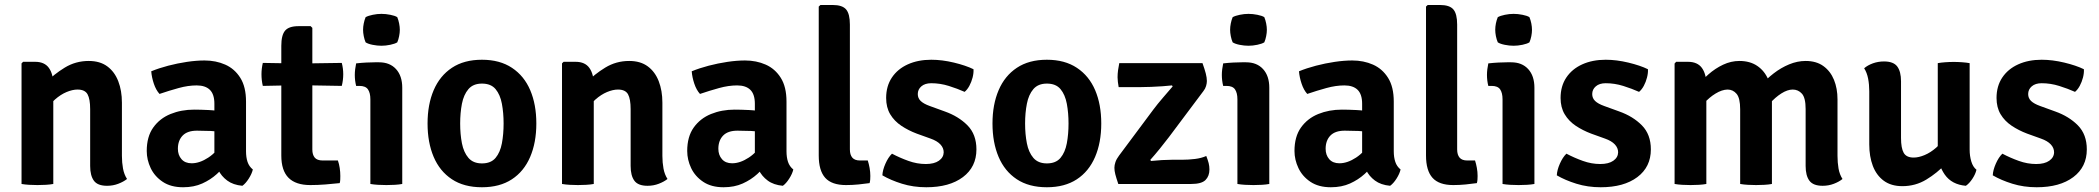

<svg xmlns="http://www.w3.org/2000/svg" viewBox="-20 -756 8624 789"><path d="M124.5 -502Q163 -502 181 -476.8Q199 -451.5 199 -408V0Q185.5 2.5 168.2 3.5Q151 4.5 134 4.5Q117.5 4.5 100.2 3.5Q83 2.5 68.5 0V-495.5L75 -502ZM481 -115.5Q481 -88 485.5 -63.5Q490 -39 502 -20.5Q487.5 -9 466 -0.8Q444.5 7.5 420 7.5Q381 7.5 365.8 -13.5Q350.5 -34.5 350.5 -74V-307.5Q350.5 -349 339.8 -368.5Q329 -388 298.5 -388Q278 -388 253.5 -377.8Q229 -367.5 206 -347.2Q183 -327 167 -296V-415Q201.5 -451 246.2 -478.2Q291 -505.5 344.5 -505.5Q391 -505.5 421 -483.2Q451 -461 466 -422.2Q481 -383.5 481 -334Z M583 -135.5Q583 -194.5 609.8 -232Q636.5 -269.5 680.8 -287.5Q725 -305.5 778 -305.5Q803 -305.5 837.8 -303.8Q872.5 -302 901.5 -295.5V-211Q877.5 -216.5 845.8 -217.8Q814 -219 789.5 -219Q750 -219 730.5 -198.8Q711 -178.5 711 -144.5Q711 -119 725.8 -102Q740.5 -85 767.5 -85Q800.5 -85 836.2 -108.5Q872 -132 896.5 -175L915.5 -86Q896.5 -64 871 -40.8Q845.5 -17.5 811.2 -2Q777 13.5 732.5 13.5Q682 13.5 648.8 -8.8Q615.5 -31 599.2 -65.2Q583 -99.5 583 -135.5ZM1019 -59.5Q1015 -42 1002.2 -22Q989.5 -2 976 7.5Q938 4 913.8 -14Q889.5 -32 877 -57.8Q864.5 -83.5 861 -110V-329.5Q861 -368.5 842.5 -386.8Q824 -405 788 -405Q753 -405 714 -394.2Q675 -383.5 635.5 -370Q621 -386 612.2 -412Q603.5 -438 601.5 -463Q633 -476 671.2 -486Q709.5 -496 748.5 -501.8Q787.5 -507.5 820.5 -507.5Q867 -507.5 905.5 -490.5Q944 -473.5 967.5 -436.2Q991 -399 991 -338.5V-134.5Q991 -109.5 997.2 -90.8Q1003.5 -72 1019 -59.5Z M1136 -568Q1136 -611.5 1151.5 -630Q1167 -648.5 1206.5 -648.5H1256.5L1263.5 -641.5V-141.5Q1263.5 -120.5 1273.2 -108.5Q1283 -96.5 1306.5 -96.5H1368.5Q1373.5 -82.5 1376 -65.8Q1378.5 -49 1378.5 -33Q1378.5 -26 1378.2 -18.2Q1378 -10.5 1376 -3.5Q1349.5 -0.5 1317.2 2Q1285 4.5 1255 4.5Q1195.5 4.5 1165.8 -25.2Q1136 -55 1136 -117ZM1384.5 -497.5Q1390.5 -474.5 1390.5 -451Q1390.5 -439 1389 -427Q1387.5 -415 1384.5 -403L1209 -406L1060 -403Q1054.5 -426 1054.5 -451Q1054.5 -473.5 1060 -497.5L1212 -495Z M1633 0Q1619.5 2.5 1602.2 3.5Q1585 4.5 1568 4.5Q1551 4.5 1533.8 3.5Q1516.5 2.5 1502 0V-348Q1502 -374 1492.2 -388.5Q1482.5 -403 1457 -403H1443.5Q1438 -425 1438 -448Q1438 -459.5 1439.5 -471.5Q1441 -483.5 1443.5 -495.5Q1465 -498 1485.5 -499Q1506 -500 1520 -500H1537.5Q1582 -500 1607.5 -472Q1633 -444 1633 -395.5ZM1472 -633.5Q1472 -646 1474.8 -659.8Q1477.5 -673.5 1482.5 -685.5Q1493.5 -691.5 1511.8 -695.2Q1530 -699 1547.5 -699Q1565 -699 1584 -695.2Q1603 -691.5 1612.5 -685.5Q1617.5 -673.5 1620.2 -659.5Q1623 -645.5 1623 -633.5Q1623 -621.5 1620.2 -607.5Q1617.5 -593.5 1612.5 -582Q1603 -576 1584 -572Q1565 -568 1547.5 -568Q1530 -568 1511.2 -571.8Q1492.5 -575.5 1482.5 -582Q1477.5 -593.5 1474.8 -607.5Q1472 -621.5 1472 -633.5Z M2184 -248.5Q2184 -170 2158.5 -110.8Q2133 -51.5 2083.2 -19Q2033.5 13.5 1960.5 13.5Q1886.5 13.5 1836.8 -19.5Q1787 -52.5 1762 -111.5Q1737 -170.5 1737 -248.5Q1737 -326.5 1762.2 -385.5Q1787.5 -444.5 1837.2 -477.5Q1887 -510.5 1960.5 -510.5Q2034 -510.5 2084 -477.2Q2134 -444 2159 -385.2Q2184 -326.5 2184 -248.5ZM1871 -248.5Q1871 -204.5 1878.2 -167.2Q1885.5 -130 1905 -107.2Q1924.5 -84.5 1960.5 -84.5Q1997.5 -84.5 2016.5 -107.2Q2035.5 -130 2042.5 -167.2Q2049.5 -204.5 2049.5 -248.5Q2049.5 -292 2042.5 -329.5Q2035.5 -367 2016.5 -389.8Q1997.5 -412.5 1960.5 -412.5Q1924.5 -412.5 1905 -389.8Q1885.5 -367 1878.2 -329.5Q1871 -292 1871 -248.5Z M2345.5 -502Q2384 -502 2402 -476.8Q2420 -451.5 2420 -408V0Q2406.5 2.5 2389.2 3.5Q2372 4.5 2355 4.5Q2338.5 4.5 2321.2 3.5Q2304 2.5 2289.5 0V-495.5L2296 -502ZM2702 -115.5Q2702 -88 2706.5 -63.5Q2711 -39 2723 -20.5Q2708.5 -9 2687 -0.8Q2665.5 7.5 2641 7.5Q2602 7.5 2586.8 -13.5Q2571.5 -34.5 2571.5 -74V-307.5Q2571.5 -349 2560.8 -368.5Q2550 -388 2519.5 -388Q2499 -388 2474.5 -377.8Q2450 -367.5 2427 -347.2Q2404 -327 2388 -296V-415Q2422.5 -451 2467.2 -478.2Q2512 -505.5 2565.5 -505.5Q2612 -505.5 2642 -483.2Q2672 -461 2687 -422.2Q2702 -383.5 2702 -334Z M2804 -135.5Q2804 -194.5 2830.8 -232Q2857.5 -269.5 2901.8 -287.5Q2946 -305.5 2999 -305.5Q3024 -305.5 3058.8 -303.8Q3093.5 -302 3122.5 -295.5V-211Q3098.5 -216.5 3066.8 -217.8Q3035 -219 3010.5 -219Q2971 -219 2951.5 -198.8Q2932 -178.5 2932 -144.5Q2932 -119 2946.8 -102Q2961.5 -85 2988.5 -85Q3021.5 -85 3057.2 -108.5Q3093 -132 3117.5 -175L3136.5 -86Q3117.5 -64 3092 -40.8Q3066.5 -17.5 3032.2 -2Q2998 13.5 2953.5 13.5Q2903 13.5 2869.8 -8.8Q2836.5 -31 2820.2 -65.2Q2804 -99.5 2804 -135.5ZM3240 -59.5Q3236 -42 3223.2 -22Q3210.5 -2 3197 7.5Q3159 4 3134.8 -14Q3110.5 -32 3098 -57.8Q3085.5 -83.5 3082 -110V-329.5Q3082 -368.5 3063.5 -386.8Q3045 -405 3009 -405Q2974 -405 2935 -394.2Q2896 -383.5 2856.5 -370Q2842 -386 2833.2 -412Q2824.5 -438 2822.5 -463Q2854 -476 2892.2 -486Q2930.5 -496 2969.5 -501.8Q3008.5 -507.5 3041.5 -507.5Q3088 -507.5 3126.5 -490.5Q3165 -473.5 3188.5 -436.2Q3212 -399 3212 -338.5V-134.5Q3212 -109.5 3218.2 -90.8Q3224.5 -72 3240 -59.5Z M3546 -96.5Q3550.5 -82.5 3553.5 -66Q3556.5 -49.5 3556.5 -33Q3556.5 -26 3556 -18.2Q3555.5 -10.5 3553.5 -3.5Q3533.5 -0.5 3507.5 2Q3481.5 4.5 3456.5 4.5Q3398 4.5 3371.2 -25.2Q3344.5 -55 3344.5 -117V-729L3351.5 -735.5H3402Q3441.5 -735.5 3457 -717.2Q3472.5 -699 3472.5 -655V-142Q3472.5 -120 3482.5 -108.2Q3492.5 -96.5 3514 -96.5Z M3606 -35.5Q3607 -57 3618.5 -83.2Q3630 -109.5 3645.5 -124.5Q3677.5 -107.5 3713 -94.8Q3748.5 -82 3784.5 -82Q3819 -82 3838.2 -95.5Q3857.5 -109 3858 -130Q3858 -148 3844.5 -162.5Q3831 -177 3804 -186.5L3747 -207Q3712.5 -220 3683.8 -239.2Q3655 -258.5 3638.2 -286.5Q3621.5 -314.5 3621.5 -353.5Q3621.5 -402 3645 -437.2Q3668.5 -472.5 3710.5 -491.5Q3752.5 -510.5 3807 -510.5Q3851 -510.5 3900 -498.8Q3949 -487 3980.5 -471.5Q3981.5 -456 3976.8 -437.5Q3972 -419 3963.5 -403.2Q3955 -387.5 3944 -378.5Q3915 -391.5 3879.2 -402.8Q3843.5 -414 3807 -414Q3781 -414 3766.2 -401.2Q3751.5 -388.5 3751.5 -369.5Q3751.5 -352.5 3763.5 -341Q3775.5 -329.5 3800.5 -320.5L3862.5 -298Q3919 -278 3955.8 -240.8Q3992.5 -203.5 3992.5 -142Q3992.5 -70 3937 -28.2Q3881.5 13.5 3786.5 13.5Q3733 13.5 3686.5 -1Q3640 -15.5 3606 -35.5Z M4505.5 -248.5Q4505.5 -170 4480 -110.8Q4454.5 -51.5 4404.8 -19Q4355 13.5 4282 13.5Q4208 13.5 4158.2 -19.5Q4108.5 -52.5 4083.5 -111.5Q4058.5 -170.5 4058.5 -248.5Q4058.5 -326.5 4083.8 -385.5Q4109 -444.5 4158.8 -477.5Q4208.5 -510.5 4282 -510.5Q4355.5 -510.5 4405.5 -477.2Q4455.5 -444 4480.5 -385.2Q4505.5 -326.5 4505.5 -248.5ZM4192.5 -248.5Q4192.5 -204.5 4199.8 -167.2Q4207 -130 4226.5 -107.2Q4246 -84.5 4282 -84.5Q4319 -84.5 4338 -107.2Q4357 -130 4364 -167.2Q4371 -204.5 4371 -248.5Q4371 -292 4364 -329.5Q4357 -367 4338 -389.8Q4319 -412.5 4282 -412.5Q4246 -412.5 4226.5 -389.8Q4207 -367 4199.8 -329.5Q4192.5 -292 4192.5 -248.5Z M4719 -305Q4736.5 -328.5 4759 -354.5Q4781.5 -380.5 4799 -401L4796 -405Q4779.5 -403 4756.8 -401.5Q4734 -400 4710.5 -399Q4687 -398 4667.5 -398H4577Q4575 -408 4573.8 -419Q4572.5 -430 4572.5 -438.5Q4572.5 -452.5 4574.5 -467.5Q4576.5 -482.5 4579.5 -496.5H4921.5Q4930.5 -471.5 4935 -454Q4939.5 -436.5 4939.5 -423Q4939.5 -413.5 4936.2 -402.5Q4933 -391.5 4925.5 -382L4783.5 -192.5Q4766.5 -170 4746 -144.8Q4725.5 -119.5 4707 -99L4710 -94.5Q4733 -97 4755 -98.2Q4777 -99.5 4795.5 -99.5H4836.5Q4864.5 -99.5 4890.8 -102.8Q4917 -106 4937 -115Q4943.5 -98.5 4946.8 -85.8Q4950 -73 4950 -59.5Q4950 -32.5 4933.8 -16.2Q4917.5 0 4875.5 0H4575.5Q4567 -25 4563.2 -39.8Q4559.5 -54.5 4559.5 -66.5Q4559.5 -77.5 4563.8 -90Q4568 -102.5 4578.5 -116.5Z M5196 0Q5182.5 2.5 5165.2 3.5Q5148 4.5 5131 4.5Q5114 4.5 5096.8 3.5Q5079.5 2.5 5065 0V-348Q5065 -374 5055.2 -388.5Q5045.5 -403 5020 -403H5006.5Q5001 -425 5001 -448Q5001 -459.5 5002.5 -471.5Q5004 -483.5 5006.5 -495.5Q5028 -498 5048.5 -499Q5069 -500 5083 -500H5100.5Q5145 -500 5170.5 -472Q5196 -444 5196 -395.5ZM5035 -633.5Q5035 -646 5037.8 -659.8Q5040.5 -673.5 5045.5 -685.5Q5056.5 -691.5 5074.8 -695.2Q5093 -699 5110.5 -699Q5128 -699 5147 -695.2Q5166 -691.5 5175.5 -685.5Q5180.5 -673.5 5183.2 -659.5Q5186 -645.5 5186 -633.5Q5186 -621.5 5183.2 -607.5Q5180.5 -593.5 5175.5 -582Q5166 -576 5147 -572Q5128 -568 5110.5 -568Q5093 -568 5074.2 -571.8Q5055.5 -575.5 5045.5 -582Q5040.5 -593.5 5037.8 -607.5Q5035 -621.5 5035 -633.5Z M5299.5 -135.5Q5299.5 -194.5 5326.2 -232Q5353 -269.5 5397.2 -287.5Q5441.5 -305.5 5494.5 -305.5Q5519.5 -305.5 5554.2 -303.8Q5589 -302 5618 -295.5V-211Q5594 -216.5 5562.2 -217.8Q5530.5 -219 5506 -219Q5466.5 -219 5447 -198.8Q5427.5 -178.5 5427.5 -144.5Q5427.5 -119 5442.2 -102Q5457 -85 5484 -85Q5517 -85 5552.8 -108.5Q5588.5 -132 5613 -175L5632 -86Q5613 -64 5587.5 -40.8Q5562 -17.5 5527.8 -2Q5493.5 13.5 5449 13.5Q5398.5 13.5 5365.2 -8.8Q5332 -31 5315.8 -65.2Q5299.5 -99.5 5299.5 -135.5ZM5735.5 -59.5Q5731.5 -42 5718.8 -22Q5706 -2 5692.5 7.5Q5654.5 4 5630.2 -14Q5606 -32 5593.5 -57.8Q5581 -83.5 5577.5 -110V-329.5Q5577.5 -368.5 5559 -386.8Q5540.5 -405 5504.5 -405Q5469.5 -405 5430.5 -394.2Q5391.5 -383.5 5352 -370Q5337.5 -386 5328.8 -412Q5320 -438 5318 -463Q5349.5 -476 5387.8 -486Q5426 -496 5465 -501.8Q5504 -507.5 5537 -507.5Q5583.5 -507.5 5622 -490.5Q5660.5 -473.5 5684 -436.2Q5707.5 -399 5707.5 -338.5V-134.5Q5707.5 -109.5 5713.8 -90.8Q5720 -72 5735.5 -59.5Z M6041.5 -96.5Q6046 -82.5 6049 -66Q6052 -49.5 6052 -33Q6052 -26 6051.5 -18.2Q6051 -10.5 6049 -3.5Q6029 -0.5 6003 2Q5977 4.5 5952 4.5Q5893.5 4.5 5866.8 -25.2Q5840 -55 5840 -117V-729L5847 -735.5H5897.5Q5937 -735.5 5952.5 -717.2Q5968 -699 5968 -655V-142Q5968 -120 5978 -108.2Q5988 -96.5 6009.5 -96.5Z M6285.5 0Q6272 2.5 6254.8 3.5Q6237.5 4.5 6220.5 4.5Q6203.5 4.5 6186.2 3.5Q6169 2.5 6154.5 0V-348Q6154.5 -374 6144.8 -388.5Q6135 -403 6109.5 -403H6096Q6090.5 -425 6090.5 -448Q6090.5 -459.5 6092 -471.5Q6093.5 -483.5 6096 -495.5Q6117.5 -498 6138 -499Q6158.5 -500 6172.5 -500H6190Q6234.5 -500 6260 -472Q6285.5 -444 6285.5 -395.5ZM6124.5 -633.5Q6124.5 -646 6127.2 -659.8Q6130 -673.5 6135 -685.5Q6146 -691.5 6164.2 -695.2Q6182.5 -699 6200 -699Q6217.5 -699 6236.5 -695.2Q6255.5 -691.5 6265 -685.5Q6270 -673.5 6272.8 -659.5Q6275.5 -645.5 6275.5 -633.5Q6275.5 -621.5 6272.8 -607.5Q6270 -593.5 6265 -582Q6255.5 -576 6236.5 -572Q6217.5 -568 6200 -568Q6182.5 -568 6163.8 -571.8Q6145 -575.5 6135 -582Q6130 -593.5 6127.2 -607.5Q6124.5 -621.5 6124.5 -633.5Z M6377.5 -35.5Q6378.5 -57 6390 -83.2Q6401.5 -109.5 6417 -124.5Q6449 -107.5 6484.5 -94.8Q6520 -82 6556 -82Q6590.5 -82 6609.8 -95.5Q6629 -109 6629.5 -130Q6629.5 -148 6616 -162.5Q6602.5 -177 6575.5 -186.5L6518.5 -207Q6484 -220 6455.2 -239.2Q6426.5 -258.5 6409.8 -286.5Q6393 -314.5 6393 -353.5Q6393 -402 6416.5 -437.2Q6440 -472.5 6482 -491.5Q6524 -510.5 6578.5 -510.5Q6622.5 -510.5 6671.5 -498.8Q6720.5 -487 6752 -471.5Q6753 -456 6748.2 -437.5Q6743.5 -419 6735 -403.2Q6726.5 -387.5 6715.5 -378.5Q6686.5 -391.5 6650.8 -402.8Q6615 -414 6578.5 -414Q6552.5 -414 6537.8 -401.2Q6523 -388.5 6523 -369.5Q6523 -352.5 6535 -341Q6547 -329.5 6572 -320.5L6634 -298Q6690.5 -278 6727.2 -240.8Q6764 -203.5 6764 -142Q6764 -70 6708.5 -28.2Q6653 13.5 6558 13.5Q6504.5 13.5 6458 -1Q6411.5 -15.5 6377.5 -35.5Z M6916.5 -502Q6955.5 -502 6973.8 -476.8Q6992 -451.5 6992 -408V0Q6978.5 2.5 6961.2 3.5Q6944 4.5 6927 4.5Q6910.5 4.5 6893.2 3.5Q6876 2.5 6861.5 0V-495L6868 -502ZM7131 -307Q7131 -353 7116.2 -370.5Q7101.5 -388 7079 -388Q7056 -387.5 7029.8 -371.5Q7003.5 -355.5 6981.8 -330.8Q6960 -306 6949 -278V-396.5Q6972 -425 7000.2 -450Q7028.5 -475 7061 -490.2Q7093.5 -505.5 7128 -505.5Q7171.5 -505.5 7201.5 -485Q7231.5 -464.5 7246.5 -429Q7261.5 -393.5 7261.5 -349V0Q7248 2.5 7230.8 3.5Q7213.5 4.5 7196.5 4.5Q7180 4.5 7162.8 3.5Q7145.5 2.5 7131 0ZM7400 -308Q7400 -354 7384.8 -371Q7369.5 -388 7347 -388Q7325.5 -388 7300.2 -372Q7275 -356 7252.2 -330.2Q7229.5 -304.5 7215.5 -274V-404.5Q7239 -431.5 7268.8 -454.5Q7298.5 -477.5 7332.2 -491.5Q7366 -505.5 7400 -505.5Q7444 -505.5 7473 -484.5Q7502 -463.5 7516.5 -428Q7531 -392.5 7531 -347.5V-115.5Q7531 -88 7535.2 -63.5Q7539.5 -39 7551.5 -20.5Q7537.5 -9 7516 -0.8Q7494.5 7.5 7470 7.5Q7431 7.5 7415.5 -13.5Q7400 -34.5 7400 -74Z M8074 -141.5Q8074 -115 8080.8 -92.5Q8087.5 -70 8102 -58.5Q8098 -40.5 8085.2 -21.2Q8072.5 -2 8058.5 7.5Q8000.5 2.5 7971.8 -38.5Q7943 -79.5 7943 -135V-496.5Q7956.5 -499 7974 -500.2Q7991.5 -501.5 8008.5 -501.5Q8025.5 -501.5 8042.8 -500.2Q8060 -499 8074 -496.5ZM7661.5 -381Q7661.5 -408.5 7656.8 -433Q7652 -457.5 7640.5 -475.5Q7655 -488 7676.5 -495.8Q7698 -503.5 7722 -503.5Q7761 -503.5 7776.5 -482.8Q7792 -462 7792 -422V-189Q7792 -147.5 7803 -128Q7814 -108.5 7844 -108.5Q7864.5 -108.5 7889 -118.8Q7913.5 -129 7936.8 -149.5Q7960 -170 7975 -200V-82Q7941 -45.5 7896.2 -18.2Q7851.5 9 7797.5 9Q7751.5 9 7721.2 -13.2Q7691 -35.5 7676.2 -74.2Q7661.5 -113 7661.5 -162.5Z M8169 -35.5Q8170 -57 8181.5 -83.2Q8193 -109.5 8208.5 -124.5Q8240.5 -107.5 8276 -94.8Q8311.5 -82 8347.5 -82Q8382 -82 8401.2 -95.5Q8420.5 -109 8421 -130Q8421 -148 8407.5 -162.5Q8394 -177 8367 -186.5L8310 -207Q8275.5 -220 8246.8 -239.2Q8218 -258.5 8201.2 -286.5Q8184.5 -314.5 8184.5 -353.5Q8184.5 -402 8208 -437.2Q8231.5 -472.5 8273.5 -491.5Q8315.5 -510.5 8370 -510.5Q8414 -510.5 8463 -498.8Q8512 -487 8543.5 -471.5Q8544.5 -456 8539.8 -437.5Q8535 -419 8526.5 -403.2Q8518 -387.5 8507 -378.5Q8478 -391.5 8442.2 -402.8Q8406.5 -414 8370 -414Q8344 -414 8329.2 -401.2Q8314.5 -388.5 8314.5 -369.5Q8314.5 -352.5 8326.5 -341Q8338.5 -329.5 8363.5 -320.5L8425.5 -298Q8482 -278 8518.8 -240.8Q8555.5 -203.5 8555.5 -142Q8555.5 -70 8500 -28.2Q8444.5 13.5 8349.5 13.5Q8296 13.5 8249.5 -1Q8203 -15.5 8169 -35.5Z"/></svg>

Font: Signika Light SemiBold
Style: Regular
Weight: 600
Version: Version 2.003;gftools[0.9.32]